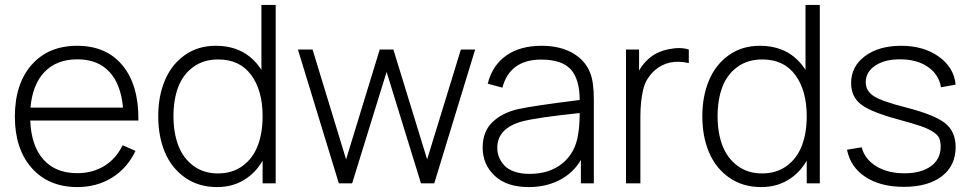

<svg xmlns="http://www.w3.org/2000/svg" viewBox="-20 -740 3918 775"><path d="M292.5 15.1Q176.3 15.1 108.2 -61.8Q40 -138.7 40 -269Q40 -401.4 107.7 -478.3Q175.3 -555.2 291.5 -555.2Q409.7 -555.2 475.1 -475.3Q540.5 -395.5 538.6 -253.4H102.1Q106 -151.9 155 -96.4Q204.1 -41 291.5 -41Q353.5 -41 400.6 -69.8Q447.8 -98.6 475.1 -153.8L526.9 -130.9Q494.1 -61.5 432.6 -23.2Q371.1 15.1 292.5 15.1ZM103 -305.7H476.6Q467.8 -400.9 420.9 -450.7Q374 -500.5 292.5 -500.5Q209 -500.5 160.2 -450Q111.3 -399.4 103 -305.7Z M856 15.1Q781.7 15.1 727.3 -22.9Q672.9 -61 645.8 -125Q618.7 -189 618.7 -271Q618.7 -351.6 645.5 -415.5Q672.4 -479.5 725.6 -517.3Q778.8 -555.2 850.6 -555.2Q972.7 -555.2 1035.2 -458V-720.2H1092.8V0H1040V-91.3Q1010.7 -41 963.9 -12.9Q917 15.1 856 15.1ZM680.2 -271Q680.2 -204.1 699.7 -152.8Q719.2 -101.6 760.5 -70.8Q801.8 -40 859.4 -40Q918.5 -40 959.7 -70.6Q1001 -101.1 1020.5 -152.3Q1040 -203.6 1040 -271Q1040 -374.5 993.9 -437.3Q947.8 -500 860.8 -500Q801.3 -500 759.8 -469.5Q718.3 -439 699.2 -388.2Q680.2 -337.4 680.2 -271Z M1347.7 0 1182.6 -540H1241.7L1377 -96.7L1512.7 -540H1567.9L1704.1 -96.7L1840.3 -540H1897.9L1732.9 0H1679.2L1540.5 -449.7L1401.4 0Z M2114.3 15.1Q2025.4 15.1 1976.8 -30.5Q1928.2 -76.2 1928.2 -144Q1928.2 -208.5 1967 -246.3Q2005.9 -284.2 2070.3 -299.3Q2134.8 -313.5 2319.8 -336.4Q2319.8 -420.4 2283.7 -460Q2247.6 -499.5 2164.6 -499.5Q2038.6 -499.5 2007.8 -386.2L1948.7 -402.3Q1967.3 -476.1 2023.2 -515.6Q2079.1 -555.2 2166.5 -555.2Q2240.2 -555.2 2291.5 -525.9Q2342.8 -496.6 2362.8 -444.3Q2377 -408.2 2377 -336.4V0H2324.7V-94.2Q2293.5 -41.5 2238.8 -13.2Q2184.1 15.1 2114.3 15.1ZM1987.3 -143.6Q1987.3 -124 1994.1 -106.2Q2001 -88.4 2015.4 -72.5Q2029.8 -56.6 2056.2 -47.4Q2082.5 -38.1 2117.2 -38.1Q2198.7 -38.1 2250.7 -81.1Q2302.7 -124 2313.5 -197.3Q2319.8 -232.4 2319.8 -283.7Q2151.4 -266.1 2089.8 -250.5Q1987.3 -223.1 1987.3 -143.6Z M2506.8 0V-540H2559.6V-455.1Q2576.2 -483.9 2597.7 -502.4Q2628.9 -530.8 2677.5 -541Q2726.1 -551.3 2760.3 -540V-485.4Q2678.7 -503.9 2624.5 -457.5Q2587.4 -425.3 2576.2 -378.4Q2564.9 -331.5 2564.9 -267.6V0Z M3052.2 15.1Q2978 15.1 2923.6 -22.9Q2869.1 -61 2842 -125Q2814.9 -189 2814.9 -271Q2814.9 -351.6 2841.8 -415.5Q2868.7 -479.5 2921.9 -517.3Q2975.1 -555.2 3046.9 -555.2Q3168.9 -555.2 3231.4 -458V-720.2H3289.1V0H3236.3V-91.3Q3207 -41 3160.2 -12.9Q3113.3 15.1 3052.2 15.1ZM2876.5 -271Q2876.5 -204.1 2896 -152.8Q2915.5 -101.6 2956.8 -70.8Q2998 -40 3055.7 -40Q3114.7 -40 3156 -70.6Q3197.3 -101.1 3216.8 -152.3Q3236.3 -203.6 3236.3 -271Q3236.3 -374.5 3190.2 -437.3Q3144 -500 3057.1 -500Q2997.6 -500 2956.1 -469.5Q2914.6 -439 2895.5 -388.2Q2876.5 -337.4 2876.5 -271Z M3628.4 14.2Q3534.7 14.2 3473.9 -25.4Q3413.1 -64.9 3398.9 -135.7L3458 -145.5Q3470.7 -97.2 3517.1 -68.8Q3563.5 -40.5 3630.9 -40.5Q3698.2 -40.5 3737.5 -69.1Q3776.9 -97.7 3776.9 -147Q3776.9 -168.5 3771.2 -181.9Q3765.6 -195.3 3746.1 -208Q3726.6 -220.7 3696 -231.2Q3665.5 -241.7 3609.4 -256.8Q3496.6 -287.1 3456.1 -318.1Q3415.5 -349.1 3415.5 -404.8Q3415.5 -471.7 3471.4 -513.4Q3527.3 -555.2 3617.7 -555.2Q3708 -555.2 3769.3 -511.5Q3830.6 -467.8 3837.4 -398.4L3778.3 -387.7Q3769.5 -439.5 3725.8 -469.7Q3682.1 -500 3615.7 -500.5Q3553.2 -501.5 3513.9 -475.8Q3474.6 -450.2 3474.6 -408.2Q3474.6 -372.6 3507.6 -351.6Q3540.5 -330.6 3635.7 -306.6Q3752 -276.9 3794.7 -242.9Q3837.4 -209 3837.4 -146.5Q3837.4 -71.3 3781.7 -28.6Q3726.1 14.2 3628.4 14.2Z"/></svg>

Font: Manrope Light
Style: Regular
Weight: 300
Designer: Mikhail Sharanda
Foundry: Mikhail Sharanda
Version: Version 4.505;FEAKit 1.0